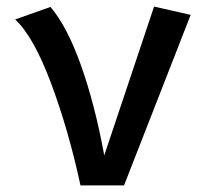

<svg xmlns="http://www.w3.org/2000/svg" viewBox="-20 -562 640 582"><path d="M26 -503 133 -541Q184 -481 226 -362.5Q268 -244 296 -91L447 -542L558 -517L356 0H224Q188 -167 135 -309Q82 -451 26 -503Z"/></svg>

Font: Fira Mono Medium
Style: Regular
Weight: 500
Designer: Carrois Corporate & Edenspiekermann AG
Foundry: Carrois Corporate GbR & Edenspiekermann AG
Version: Version 3.206